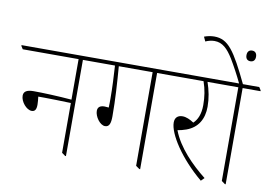

<svg xmlns="http://www.w3.org/2000/svg" viewBox="-111 -1028 1680 1185"><g transform="rotate(10 729.0 -435.5)"><path d="M110 -233C131 -233 139 -248 139 -277C139 -292 137 -311 135 -327C146 -327 162 -327 172 -327C204 -327 277 -325 340 -323V-11L362 5H367V-598H479V-603L467 -622H-22V-617L-10 -598H340V-344C257 -351 156 -355 101 -355C58 -355 39 -342 39 -316C39 -279 77 -233 110 -233Z M572 -219C599 -219 607 -243 607 -287C607 -392 600 -496 592 -598H804V-11L827 5H832V-598H944V-603L932 -622H435V-617L447 -598H568C572 -535 576 -460 576 -390C576 -374 576 -354 575 -336C567 -337 557 -338 549 -338C520 -338 506 -326 506 -303C506 -268 540 -219 572 -219Z M1213 10 1233 -10C1148 -77 1056 -169 1017 -272C1034 -275 1052 -279 1071 -286C1142 -312 1175 -370 1175 -447C1175 -499 1165 -548 1148 -598H1272V-603L1261 -622H900V-617L912 -598H1123C1140 -550 1147 -503 1147 -452C1147 -395 1130 -358 1105 -335C1081 -351 1056 -362 1034 -362C1003 -362 986 -345 986 -315C986 -244 1075 -105 1213 10Z M1363 5H1368V-598H1480V-603L1468 -622H1227V-617L1239 -598H1341V-11Z M1343 -619H1367C1272 -817 1229 -881 1141 -881C1119 -881 1097 -876 1078 -869L1091 -841C1108 -849 1130 -854 1147 -854C1198 -854 1230 -821 1265 -765C1289 -725 1318 -672 1343 -619ZM1386 -769C1405 -769 1416 -781 1416 -802C1416 -824 1405 -836 1386 -836C1367 -836 1356 -824 1356 -802C1356 -781 1367 -769 1386 -769Z"/></g></svg>

Font: Noto Serif Devanagari SemiCondensed Thin
Style: Regular
Weight: 100
Width: 4
Designer: Universal Thirst, Indian Type Foundry and the Monotype Design Team
Foundry: Monotype Imaging Inc.
Version: Version 2.004